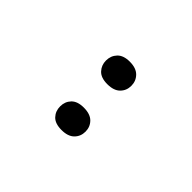

<svg xmlns="http://www.w3.org/2000/svg" viewBox="19 -931 515 515"><g transform="rotate(-45 276.0 -674.0)"><path d="M146 -674.3Q146 -698.7 158.2 -710.2Q170.4 -721.7 188.5 -721.7Q206.5 -721.7 218.8 -710Q231 -698.2 231 -674.3Q231 -649.9 218.8 -637.7Q206.5 -625.5 188.5 -625.5Q170.4 -625.5 158.2 -637.7Q146 -649.9 146 -674.3ZM319.8 -674.3Q319.8 -698.7 332.3 -710.2Q344.7 -721.7 362.3 -721.7Q380.4 -721.7 392.8 -710Q405.3 -698.2 405.3 -674.3Q405.3 -649.9 392.8 -637.7Q380.4 -625.5 362.3 -625.5Q344.2 -625.5 332 -637.7Q319.8 -649.9 319.8 -674.3Z"/></g></svg>

Font: Open Sans SemiCondensed
Style: Regular
Weight: 400
Width: 4
Designer: Monotype Design Team
Foundry: Monotype Imaging Inc.
Version: Version 3.000